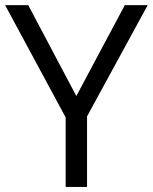

<svg xmlns="http://www.w3.org/2000/svg" viewBox="-20 -734 600 754"><path d="M279.8 -356.9 470.2 -713.9H560.1L321.8 -276.9V0H237.8V-272.9L0 -713.9H90.8Z"/></svg>

Font: f05544669
Style: Regular
Weight: 400
Foundry: Ascender Corporation
Version: Version 1.10